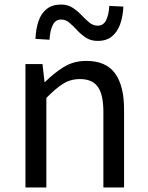

<svg xmlns="http://www.w3.org/2000/svg" viewBox="-20 -825 650 845"><path d="M92 0V-543H167L176 -464H178Q217 -503 260.5 -530Q304 -557 360 -557Q446 -557 486 -502.5Q526 -448 526 -344V0H435V-332Q435 -409 410.5 -443Q386 -477 332 -477Q290 -477 257 -456Q224 -435 184 -394V0ZM410 -645Q380 -645 358.5 -659Q337 -673 319.5 -692Q302 -711 285.5 -725Q269 -739 249 -739Q224 -739 212 -714.5Q200 -690 198 -650L136 -654Q138 -698 149.5 -732Q161 -766 185.5 -785.5Q210 -805 249 -805Q278 -805 299.5 -791Q321 -777 338.5 -758.5Q356 -740 373 -726Q390 -712 410 -712Q435 -712 447 -736Q459 -760 461 -799L523 -796Q521 -753 509 -719Q497 -685 473 -665Q449 -645 410 -645Z"/></svg>

Font: Noto Sans JP Thin
Style: Regular
Weight: 400
Version: Version 2.004-H2;hotconv 1.0.118;makeotfexe 2.5.65603